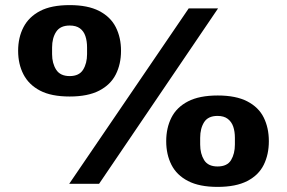

<svg xmlns="http://www.w3.org/2000/svg" viewBox="-20 -720 1123 752"><path d="M251 0 719 -687H834L368 0ZM253 -342Q181 -342 137 -365Q93 -388 72 -428.5Q51 -469 51 -521Q51 -573 72 -613.5Q93 -654 137 -677Q181 -700 253 -700Q324 -700 368.5 -677Q413 -654 433.5 -613.5Q454 -573 454 -521Q454 -469 433.5 -428.5Q413 -388 368.5 -365Q324 -342 253 -342ZM253 -422Q290 -422 305.5 -447Q321 -472 321 -508V-534Q321 -559 314.5 -578.5Q308 -598 293 -609Q278 -620 253 -620Q216 -620 200 -595.5Q184 -571 184 -534V-508Q184 -472 200 -447Q216 -422 253 -422ZM832 12Q761 12 716.5 -11Q672 -34 651.5 -74.5Q631 -115 631 -167Q631 -219 651.5 -259.5Q672 -300 716.5 -323Q761 -346 833 -346Q904 -346 948.5 -323Q993 -300 1013 -259.5Q1033 -219 1033 -167Q1033 -115 1013 -74.5Q993 -34 948.5 -11Q904 12 832 12ZM832 -68Q870 -68 885 -93Q900 -118 900 -154V-180Q900 -205 893.5 -224Q887 -243 872 -254.5Q857 -266 832 -266Q795 -266 779.5 -241.5Q764 -217 764 -180V-154Q764 -118 779.5 -93Q795 -68 832 -68Z"/></svg>

Font: Archivo SemiBold SemiExpanded Black
Style: Regular
Weight: 900
Width: 6
Version: Version 2.001